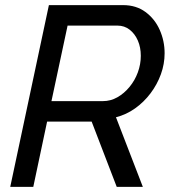

<svg xmlns="http://www.w3.org/2000/svg" viewBox="-20 -730 673 750"><path d="M20 0 171 -710H461Q512 -710 548.5 -683Q585 -656 604 -613Q623 -570 623 -522Q623 -480 608.5 -440Q594 -400 568 -365.5Q542 -331 507.5 -306.5Q473 -282 433 -272L538 0H436L338 -255H164L110 0ZM382 -335Q412 -335 438.5 -350Q465 -365 486 -390.5Q507 -416 518.5 -447.5Q530 -479 530 -512Q530 -545 518.5 -571.5Q507 -598 486.5 -614Q466 -630 439 -630H244L181 -335Z"/></svg>

Font: Raleway Thin Medium
Style: Italic
Weight: 500
Italic angle: -12°
Version: Version 4.026